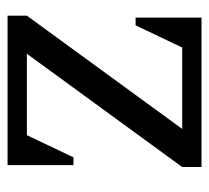

<svg xmlns="http://www.w3.org/2000/svg" viewBox="-42 -498 540 495"><g transform="rotate(-90 227.5 -250.0)"><path d="M435.1 -500V-450.2L143.1 -49.8H353L410.2 -169.9H430.2V0H44.9V-49.8L336.9 -450.2H127L69.8 -330.1H49.8V-500Z"/></g></svg>

Font: Amethysta
Style: Regular
Weight: 400
Designer: Konstantin Vinogradov, Alexei Vanyashin
Foundry: Cyreal (www.cyreal.org)
Version: Version 1.002